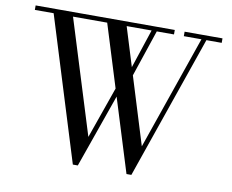

<svg xmlns="http://www.w3.org/2000/svg" viewBox="-81 -855 1175 971"><g transform="rotate(10 506.0 -370.0)"><path d="M351 10 122.5 -727H26V-750H740.5V-727H497.5L678.5 -141.5L881.5 -727H791V-750H985.5V-727H907L651.5 10H626.5L397.5 -727H222L404 -141.5L507.5 -435.5L519.5 -396L376.5 10ZM566.5 -472 547 -490 630 -740.5 654.5 -734Z"/></g></svg>

Font: BodoniModa 10 Custom
Style: Regular
Weight: 400
Designer: Owen Earl
Foundry: indestructible type
Version: Version 2.005